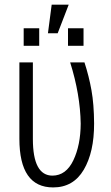

<svg xmlns="http://www.w3.org/2000/svg" viewBox="-20 -797 476 827"><path d="M209 10.3Q63.5 10.3 63.5 -199.2V-528.3H121.6V-198.2Q121.6 -40.5 206.1 -40.5Q264.6 -41 295.9 -106.4Q327.1 -171.9 327.6 -264.2Q325.7 -390.1 282.2 -528.3H343.8Q363.3 -468.3 374 -408.2Q384.8 -348.1 385.3 -265.1Q385.7 -142.1 340.8 -65.9Q295.9 10.3 209 10.3ZM202.6 -776.9H275.9L228.5 -653.8H186.5ZM148.9 -599.6H82V-675.3H148.9ZM339.8 -599.6H272.9V-675.3H339.8Z"/></svg>

Font: RobotoCondensed-Light
Style: Light
Weight: 300
Designer: Google
Version: Version 1.200311; 2013